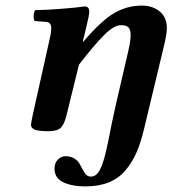

<svg xmlns="http://www.w3.org/2000/svg" viewBox="-20 -459 616 686"><path d="M392.1 -77.1 438 -274.9Q446.8 -313.5 446.8 -333Q446.8 -353 439 -361.1Q431.2 -369.1 412.1 -369.1Q387.2 -369.1 351.8 -333.7Q316.4 -298.3 262.2 -228L217.8 -47.9Q210.4 -16.6 198 -3.4Q185.5 9.8 152.8 9.8Q120.1 9.8 105.5 4.6Q90.8 -0.5 90.8 -13.2Q90.8 -17.1 96.2 -44.9L160.2 -332Q163.1 -346.7 163.1 -358.9Q163.1 -379.4 144 -380.9L104 -383.8Q99.6 -390.1 100.3 -403.6Q101.1 -417 106 -422.9Q139.6 -422.9 198.5 -427.5Q257.3 -432.1 282.2 -436Q298.8 -436 298.8 -418Q298.8 -410.2 295.9 -395.5Q293 -380.9 286.9 -356.2Q280.8 -331.5 277.8 -318.8L275.9 -310.1H277.8Q342.8 -386.2 388.7 -412.6Q434.6 -439 486.8 -439Q525.4 -439 550.8 -418Q576.2 -397 576.2 -358.9Q576.2 -335.9 563 -283.2L495.1 0Q483.4 49.8 468 85.2Q452.6 120.6 428.5 149.4Q404.3 178.2 368.7 192.6Q333 207 285.2 207Q236.3 207 205.6 191.9Q174.8 176.8 174.8 144Q174.8 123 186.8 111.1Q198.7 99.1 213.9 99.1Q231.9 99.1 244.6 106.7Q257.3 114.3 263.7 125Q270 135.7 275.1 146.2Q280.3 156.7 287.1 164.3Q293.9 171.9 304.2 171.9Q314.5 171.9 322.5 166Q330.6 160.2 337.2 147Q343.8 133.8 348.6 118.9Q353.5 104 359.1 80.1Q364.7 56.2 368.9 34.9Q373 13.7 379.6 -19Q386.2 -51.8 392.1 -77.1Z"/></svg>

Font: Common Serif
Style: Bold Italic
Weight: 700
Italic angle: -12°
Designer: Philipp H. Poll, Khaled Hosny
Foundry: Stefan Peev, Context Ltd.
Version: Version 1.026